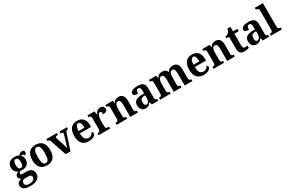

<svg xmlns="http://www.w3.org/2000/svg" viewBox="207 -2525 6804 4527"><g transform="rotate(-30 3609.5 -262.0)"><path d="M220 236C405 236 492 163 492 45C492 -48 436 -107 311 -107H203C172 -107 155 -117 155 -140C155 -165 172 -186 189 -194C200 -191 228 -189 242 -189C377 -189 439 -263 439 -368C439 -427 417 -465 390 -492C399 -497 409 -503 424 -503C441 -503 457 -488 457 -460C504 -460 520 -488 520 -520C520 -551 499 -578 458 -578C411 -578 382 -548 356 -520C327 -538 290 -549 242 -549C104 -549 40 -481 40 -364C40 -284 83 -231 142 -209C90 -180 57 -151 57 -107C57 -60 93 -37 127 -23C54 -14 1 28 1 98C1 187 73 236 220 236ZM240 -247C185 -247 169 -292 169 -364C169 -439 185 -490 239 -490C295 -490 310 -441 310 -365C310 -291 296 -247 240 -247ZM222 177C152 177 113 148 113 96C113 31 158 14 195 14H304C354 14 378 35 378 77C378 138 330 177 222 177Z M808 10C969 10 1053 -82 1053 -270C1053 -458 961 -549 811 -549C650 -549 566 -458 566 -270C566 -82 658 10 808 10ZM810 -52C739 -52 714 -127 714 -270C714 -413 738 -486 809 -486C880 -486 906 -413 906 -270C906 -127 881 -52 810 -52Z M1171 -436 1319 0H1449L1583 -411C1602 -469 1615 -484 1643 -484H1662V-536H1458V-484H1473C1505 -484 1520 -470 1520 -450C1520 -432 1516 -417 1509 -396L1448 -199C1437 -164 1425 -125 1420 -98C1414 -131 1402 -175 1388 -218L1327 -407C1323 -421 1318 -435 1318 -449C1318 -472 1332 -484 1363 -484H1387V-536H1102V-484C1143 -484 1158 -475 1171 -436Z M1948 10C2083 10 2139 -52 2139 -103C2139 -125 2124 -140 2107 -146C2085 -99 2046 -62 1982 -62C1898 -62 1854 -122 1852 -258H2157V-307C2157 -466 2074 -549 1938 -549C1790 -549 1705 -453 1705 -265C1705 -91 1788 10 1948 10ZM2013 -320H1853C1856 -427 1888 -486 1940 -486C1992 -486 2013 -423 2013 -320Z M2214 0H2527V-52H2497C2460 -52 2433 -60 2433 -119V-274C2433 -355 2457 -456 2510 -456C2545 -456 2554 -428 2554 -373C2628 -373 2672 -401 2672 -460C2672 -512 2641 -548 2571 -548C2495 -548 2459 -509 2430 -438H2426L2407 -536H2219V-484H2222C2263 -484 2288 -475 2288 -416V-124C2288 -61 2260 -52 2218 -52H2214Z M2704 0H2992V-52H2988C2947 -52 2923 -61 2923 -117V-310C2923 -392 2943 -466 3006 -466C3059 -466 3076 -416 3076 -331V0H3285V-52H3281C3239 -52 3220 -61 3220 -123V-355C3220 -490 3166 -549 3067 -549C2993 -549 2953 -519 2924 -464H2919L2907 -536H2709V-484H2713C2754 -484 2779 -475 2779 -419V-121C2779 -61 2752 -52 2710 -52H2704Z M3496 10C3567 10 3595 -17 3636 -71H3644L3664 0H3840V-52H3836C3794 -52 3780 -68 3780 -123V-378C3780 -503 3714 -549 3583 -549C3476 -549 3390 -518 3390 -447C3390 -400 3428 -381 3509 -381C3509 -449 3525 -489 3572 -489C3622 -489 3635 -448 3635 -374V-318L3559 -315C3419 -310 3350 -261 3350 -153C3350 -42 3415 10 3496 10ZM3550 -60C3514 -60 3498 -91 3498 -148C3498 -221 3522 -259 3595 -264L3636 -267V-191C3636 -112 3602 -60 3550 -60Z M3888 0H4176V-52H4173C4132 -52 4107 -61 4107 -117V-310C4107 -393 4129 -466 4189 -466C4243 -466 4260 -417 4260 -331V0H4469V-52H4466C4424 -52 4404 -61 4404 -123V-322C4404 -400 4426 -466 4485 -466C4538 -466 4558 -417 4558 -331V0H4767V-52H4764C4722 -52 4702 -61 4702 -123V-355C4702 -490 4644 -549 4544 -549C4472 -549 4423 -520 4397 -463H4392C4369 -524 4322 -549 4256 -549C4178 -549 4137 -520 4108 -464H4103L4091 -536H3893V-487H3896C3937 -487 3963 -478 3963 -421V-121C3963 -61 3937 -52 3896 -52H3888Z M5077 10C5212 10 5268 -52 5268 -103C5268 -125 5253 -140 5236 -146C5214 -99 5175 -62 5111 -62C5027 -62 4983 -122 4981 -258H5286V-307C5286 -466 5203 -549 5067 -549C4919 -549 4834 -453 4834 -265C4834 -91 4917 10 5077 10ZM5142 -320H4982C4985 -427 5017 -486 5069 -486C5121 -486 5142 -423 5142 -320Z M5343 0H5631V-52H5627C5586 -52 5562 -61 5562 -117V-310C5562 -392 5582 -466 5645 -466C5698 -466 5715 -416 5715 -331V0H5924V-52H5920C5878 -52 5859 -61 5859 -123V-355C5859 -490 5805 -549 5706 -549C5632 -549 5592 -519 5563 -464H5558L5546 -536H5348V-484H5352C5393 -484 5418 -475 5418 -419V-121C5418 -61 5391 -52 5349 -52H5343Z M6185 10C6244 10 6290 -4 6310 -14V-78C6290 -72 6267 -69 6243 -69C6198 -69 6182 -96 6182 -157V-471H6301V-536H6182V-660H6103C6093 -613 6078 -582 6060 -562C6041 -540 6010 -521 5967 -520V-471H6037V-148C6037 -31 6090 10 6185 10Z M6515 10C6586 10 6614 -17 6655 -71H6663L6683 0H6859V-52H6855C6813 -52 6799 -68 6799 -123V-378C6799 -503 6733 -549 6602 -549C6495 -549 6409 -518 6409 -447C6409 -400 6447 -381 6528 -381C6528 -449 6544 -489 6591 -489C6641 -489 6654 -448 6654 -374V-318L6578 -315C6438 -310 6369 -261 6369 -153C6369 -42 6434 10 6515 10ZM6569 -60C6533 -60 6517 -91 6517 -148C6517 -221 6541 -259 6614 -264L6655 -267V-191C6655 -112 6621 -60 6569 -60Z M6905 0H7203V-52H7192C7154 -52 7126 -65 7126 -123V-760H6905V-708H6916C6941 -708 6982 -700 6982 -647V-123C6982 -65 6954 -52 6916 -52H6905Z"/></g></svg>

Font: Noto Serif Georgian SemiCondensed Bold
Style: Regular
Weight: 700
Width: 4
Designer: Monotype Design Team, Akaki Razmadze
Foundry: Google LLC
Version: Version 2.003